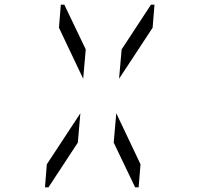

<svg xmlns="http://www.w3.org/2000/svg" viewBox="-20 -912 856 824"><path d="M188 -108H173L181 -207L325 -426L314 -300ZM628 -892H643L635 -793L491 -574L502 -700ZM348 -700 337 -574 233 -793 241 -892H256ZM468 -300 479 -426 583 -207 575 -108H560Z"/></svg>

Font: DSEG14 Classic Mini
Style: Light Italic
Weight: 300
Italic angle: -5°
Designer: Keshikan(Twitter:@keshinomi_88pro)
Version: Version 0.46